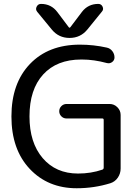

<svg xmlns="http://www.w3.org/2000/svg" viewBox="-20 -999 728 1008"><path d="M410.2 -936.5Q442.4 -978.5 496.1 -978.5Q511.7 -978.5 518.6 -963.9Q525.4 -949.2 514.6 -937.5L438.5 -843.8Q402.3 -799.8 345.2 -799.8Q288.1 -799.8 252 -843.8L175.8 -936.5Q165 -949.2 172.4 -963.9Q179.7 -978.5 195.3 -978.5Q249 -978.5 281.2 -935.5L340.8 -856.4Q344.7 -850.6 349.6 -856.4ZM399.4 -764.6Q471.7 -764.6 541 -749Q558.6 -745.1 569.8 -730.5Q581.1 -715.8 581.1 -697.3Q581.1 -682.6 568.8 -673.3Q556.6 -664.1 541 -668Q472.7 -686.5 411.1 -686.5Q409.2 -686.5 406.2 -686.5Q278.3 -686.5 206.5 -607.9Q134.8 -529.3 134.8 -387.7Q134.8 -250 204.1 -168.9Q273.4 -87.9 389.6 -87.9Q458 -87.9 517.6 -108.4Q524.4 -111.3 524.4 -119.1V-369.1Q524.4 -377 517.6 -377H329.1Q313.5 -377 302.2 -388.2Q291 -399.4 291 -415Q291 -430.7 302.2 -441.9Q313.5 -453.1 329.1 -453.1H555.7Q579.1 -453.1 596.2 -436Q613.3 -418.9 613.3 -395.5V-114.3Q613.3 -87.9 598.6 -66.4Q584 -44.9 559.6 -37.1Q474.6 -10.7 382.8 -10.7Q231.4 -10.7 135.7 -112.8Q40 -214.8 40 -387.7Q40 -561.5 137.2 -663.1Q234.4 -764.6 399.4 -764.6Z"/></svg>

Font: Gen Jyuu Gothic Regular
Style: Regular
Weight: 400
Designer: [Source Han Sans]
Ryoko NISHIZUKA  (kana & ideographs); Paul D. Hunt (Latin, Greek & Cyrillic); Wenlong ZHANG  (bopomofo
Version: Version 1.002.20150607